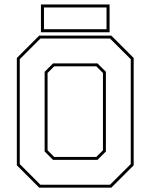

<svg xmlns="http://www.w3.org/2000/svg" viewBox="-20 -864 693 884"><path d="M160.5 0 57.5 -103V-597L160.5 -700H492.5L595.5 -597V-103L492.5 0ZM229.5 -141.5H423.5L454 -172V-528L423.5 -558.5H229.5L199 -528V-172ZM166 -13.5H486.5L582 -108.5V-591.5L486.5 -686.5H166L71 -591.5V-108.5ZM224 -128 185.5 -166.5V-533.5L224 -572H429L467.5 -533.5V-166.5L429 -128ZM168.5 -715.5V-843.5H484.5V-715.5ZM182.5 -729.5H470.5V-829.5H182.5Z"/></svg>

Font: Tourney Thin
Style: Regular
Weight: 100
Designer: Tyler Finck
Foundry: Etcetera Type Co
Version: Version 1.015